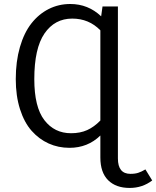

<svg xmlns="http://www.w3.org/2000/svg" viewBox="-20 -720 774 951"><path d="M700.2 119.1 733.9 173.8Q685.5 210.9 622.1 210.9Q554.2 210.9 515.6 172.6Q477.1 134.3 477.1 60.1V-48.8Q414.6 12.2 324.2 12.2Q268.6 12.2 220.9 -9.3Q173.3 -30.8 136.7 -72Q100.1 -113.3 79.1 -179.2Q58.1 -245.1 58.1 -328.1Q58.1 -415.5 78.6 -486.6Q99.1 -557.6 135.5 -604Q171.9 -650.4 221.2 -675.3Q270.5 -700.2 328.1 -700.2Q416.5 -700.2 481 -639.2L487.8 -688H564V64.9Q564 141.1 626 141.1Q649.4 141.1 665.3 135.7Q681.2 130.4 700.2 119.1ZM332 -60.1Q377.4 -60.1 411.9 -75.7Q446.3 -91.3 477.1 -123V-569.8Q420.4 -627.9 337.9 -627.9Q251 -627.9 200.4 -554.2Q149.9 -480.5 149.9 -328.1Q149.9 -189.9 199.7 -125Q249.5 -60.1 332 -60.1Z"/></svg>

Font: Fira Sans Book
Style: Regular
Weight: 350
Designer: Carrois Corporate & Edenspiekermann AG
Foundry: Carrois Corporate GbR & Edenspiekermann AG
Version: Version 4.203;PS 004.203;hotconv 1.0.88;makeotf.lib2.5.64775